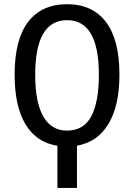

<svg xmlns="http://www.w3.org/2000/svg" viewBox="-20 -689 640 916"><path d="M253.9 207.5V6.3Q154.8 -8.8 102.3 -95Q49.8 -181.2 49.8 -332.5Q49.8 -501 114.5 -585Q179.2 -668.9 300.3 -668.9Q420.9 -668.9 485.4 -584.2Q549.8 -499.5 549.8 -332.5Q549.8 -184.6 497.3 -97.7Q444.8 -10.7 347.2 5.9V207.5ZM451.7 -332.5Q451.7 -592.8 300.3 -592.8Q147.9 -592.8 147.9 -332.5Q147.9 -200.7 186.5 -133.3Q225.1 -65.9 299.8 -65.9Q379.4 -65.9 415.5 -134.3Q451.7 -202.6 451.7 -332.5Z"/></svg>

Font: Courier New
Style: Regular
Weight: 400
Designer: Steve Matteson
Foundry: Ascender Corporation
Version: Version 2.00.3